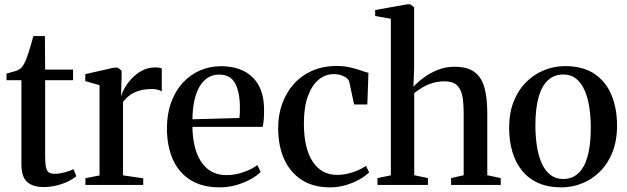

<svg xmlns="http://www.w3.org/2000/svg" viewBox="-20 -838 2842 870"><path d="M177 9.5Q129.5 9.5 103.2 -13.2Q77 -36 77 -95V-474.5H9.5V-504.5Q17.5 -507 28.8 -510Q40 -513 50.5 -516.2Q61 -519.5 66.5 -523Q73.5 -527 78.8 -533.2Q84 -539.5 88.2 -547.5Q92.5 -555.5 97 -564.5Q101.5 -576 108 -595.5Q114.5 -615 120.8 -636.5Q127 -658 131 -674.5H183.5L184.5 -522.5H311V-474.5H184.5V-133.5Q184.5 -96.5 188.8 -78.8Q193 -61 202.8 -55.8Q212.5 -50.5 229 -50.5Q248.5 -50.5 273.8 -57.2Q299 -64 313 -71.5L326 -39.5Q312 -27.5 289 -16.2Q266 -5 237.2 2.2Q208.5 9.5 177 9.5Z M367 0V-30.5L431 -43V-452L366.5 -470.5V-502L496.5 -531.5H513.5L531 -518V-489L528.5 -402.5L530.5 -406.5Q534 -420.5 546.2 -441.5Q558.5 -462.5 578.2 -483.5Q598 -504.5 624.5 -518.5Q651 -532.5 682.5 -532.5Q694 -532.5 701.2 -531.2Q708.5 -530 713 -528V-423.5Q708 -427.5 696.5 -431Q685 -434.5 668 -434.5Q638 -434.5 613.5 -427.8Q589 -421 570 -407.8Q551 -394.5 537.5 -375.5V-43.5L629 -30V0Z M976 11Q897 11 843.8 -22Q790.5 -55 763.5 -115.2Q736.5 -175.5 736.5 -256.5Q736.5 -322.5 755.8 -374.8Q775 -427 808.8 -463.5Q842.5 -500 886.8 -519Q931 -538 981 -538Q1071.5 -538 1123 -489.2Q1174.5 -440.5 1176.5 -348.5Q1177 -317.5 1175.2 -297.2Q1173.5 -277 1170 -263H852Q852.5 -216 862 -176.2Q871.5 -136.5 890.2 -107Q909 -77.5 937.8 -61Q966.5 -44.5 1006.5 -44.5Q1045.5 -44.5 1084.8 -58.5Q1124 -72.5 1146 -90L1161 -59Q1144 -41.5 1115 -25.5Q1086 -9.5 1050 0.8Q1014 11 976 11ZM852 -297.5 1065 -303.5Q1066.5 -315 1066.8 -327.2Q1067 -339.5 1067 -351Q1067 -420.5 1045.5 -460.2Q1024 -500 973 -500Q945 -500 922.8 -486.5Q900.5 -473 885 -447Q869.5 -421 861 -383.5Q852.5 -346 852 -297.5Z M1476 11Q1399 11 1346.5 -23.2Q1294 -57.5 1267.2 -117.8Q1240.5 -178 1240.5 -255.5Q1240 -316 1258.5 -367.5Q1277 -419 1311.5 -457.5Q1346 -496 1395 -517.5Q1444 -539 1505 -539Q1539 -539 1567 -532.5Q1595 -526 1616 -518.5Q1637 -511 1649.5 -508L1644.5 -364.5H1584.5L1563 -465.5Q1561.5 -474 1552.8 -482.2Q1544 -490.5 1528.8 -496.2Q1513.5 -502 1491 -502Q1454 -502 1423.8 -477Q1393.5 -452 1375.2 -402.5Q1357 -353 1357 -278.5Q1357 -221 1367.5 -177.2Q1378 -133.5 1397.8 -104.2Q1417.5 -75 1445.2 -60.2Q1473 -45.5 1507 -45.5Q1532.5 -45.5 1557.5 -51.5Q1582.5 -57.5 1603.5 -67Q1624.5 -76.5 1638.5 -86.5L1652.5 -57Q1637 -41 1609.2 -25.2Q1581.5 -9.5 1547 0.8Q1512.5 11 1476 11Z M1751 -43.5V-753L1680 -765.5V-792.5L1825 -818.5H1838L1856.5 -805.5V-528L1853.5 -445Q1872 -465.5 1900.2 -486.5Q1928.5 -507.5 1964 -521.5Q1999.5 -535.5 2039 -535.5Q2097.5 -535.5 2129.8 -511.8Q2162 -488 2175 -441.5Q2188 -395 2188 -326V-44L2249 -31V0H2024V-31L2081 -44V-324.5Q2081 -371 2074.8 -403.2Q2068.5 -435.5 2049.8 -452.5Q2031 -469.5 1993.5 -469.5Q1966.5 -469.5 1942.5 -462.5Q1918.5 -455.5 1897.2 -443.5Q1876 -431.5 1857 -416.5V-44L1919 -31V0H1690.5V-31Z M2287 -258.5Q2287 -327 2308.2 -379.5Q2329.5 -432 2365.5 -467.2Q2401.5 -502.5 2446.8 -520.5Q2492 -538.5 2539.5 -538.5Q2621.5 -538.5 2673.8 -503.2Q2726 -468 2751 -407Q2776 -346 2776 -269.5Q2776 -200.5 2755 -148Q2734 -95.5 2698 -60Q2662 -24.5 2617 -6.8Q2572 11 2524 11Q2463 11 2418.2 -9.2Q2373.5 -29.5 2344.5 -66Q2315.5 -102.5 2301.2 -151.5Q2287 -200.5 2287 -258.5ZM2532 -27Q2572.5 -27 2600.2 -52.5Q2628 -78 2642.5 -129.5Q2657 -181 2657 -258Q2657 -307 2650.5 -350.8Q2644 -394.5 2629.2 -428.2Q2614.5 -462 2590.8 -481.2Q2567 -500.5 2532.5 -500.5Q2492 -500.5 2463.8 -475.2Q2435.5 -450 2420.8 -398.8Q2406 -347.5 2406 -269.5Q2406 -220 2412.8 -176.2Q2419.5 -132.5 2434.5 -98.8Q2449.5 -65 2473.5 -46Q2497.5 -27 2532 -27Z"/></svg>

Font: Merriweather 96pt Medium
Style: Regular
Weight: 500
Version: Version 2.100